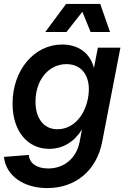

<svg xmlns="http://www.w3.org/2000/svg" viewBox="-25 -743 657 979"><path d="M216 216C361 216 468 126 496 -20L589 -500H474L454 -396C436 -469 378 -516 292 -516C149 -516 39 -385 39 -215C39 -76 114 16 226 16C296 16 354 -20 393 -83L381 -20C365 63 303 116 221 116C163 116 125 90 122 47L-5 57C5 152 94 216 216 216ZM268 -84C199 -84 156 -138 156 -225C156 -335 223 -416 314 -416C399 -416 444 -344 423 -239C404 -145 343 -84 268 -84ZM206 -580H314L395 -683L437 -580H536L486 -723H312Z"/></svg>

Font: Uncut Sans Semibold Italic
Style: Regular
Weight: 600
Italic angle: -11°
Designer: Kasper Nordkvist
Foundry: UNCUT.wtf
Version: Version 1.304;Glyphs 3.2 (3246)